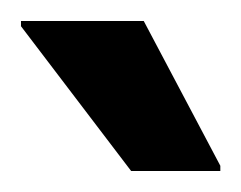

<svg xmlns="http://www.w3.org/2000/svg" viewBox="-20 -740 230 183"><path d="M105 -577 0 -715V-720H117L190 -582V-577Z"/></svg>

Font: Saira SemiCondensed SemiBold
Style: Regular
Weight: 600
Width: 4
Designer: Hector Gatti with collaboration of the Omnibus-Type team
Foundry: Omnibus-Type
Version: Version 1.101